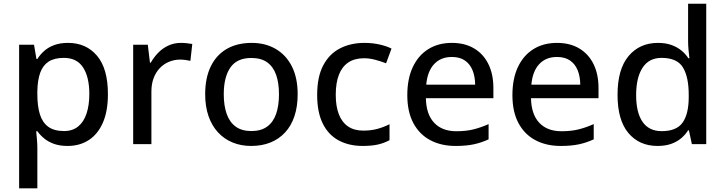

<svg xmlns="http://www.w3.org/2000/svg" viewBox="-20 -780 3926 1039"><path d="M348.1 -547.9Q446.3 -547.9 505.1 -478.3Q564 -408.7 564 -270.5Q564 -178.7 536.9 -116.5Q509.8 -54.2 460.7 -22.2Q411.6 9.8 345.7 9.8Q304.2 9.8 272.9 -1.2Q241.7 -12.2 219.5 -30.5Q197.3 -48.8 182.1 -69.8H175.8Q177.7 -50.8 179.9 -25.6Q182.1 -0.5 182.1 19.5V239.3H83.5V-538.1H164.1L177.2 -460.9H182.1Q197.3 -484.9 219.5 -504.6Q241.7 -524.4 273.4 -536.1Q305.2 -547.9 348.1 -547.9ZM325.7 -466.8Q273.9 -466.8 242.9 -446.5Q211.9 -426.3 197.5 -386.2Q183.1 -346.2 182.1 -285.6V-270Q182.1 -205.6 195.8 -161.4Q209.5 -117.2 241.2 -94Q272.9 -70.8 326.7 -70.8Q372.6 -70.8 403.1 -95.7Q433.6 -120.6 448.5 -166Q463.4 -211.4 463.4 -271.5Q463.4 -362.8 429.7 -414.8Q396 -466.8 325.7 -466.8Z M959.5 -547.9Q974.1 -547.9 991.2 -546.1Q1008.3 -544.4 1020.5 -542L1010.3 -450.7Q998.5 -453.6 983.2 -455.6Q967.8 -457.5 954.6 -457.5Q923.3 -457.5 895 -445.8Q866.7 -434.1 845.2 -411.9Q823.7 -389.6 811.5 -357.7Q799.3 -325.7 799.3 -284.7V0H700.7V-538.1H779.8L791.5 -440.9H795.9Q812.5 -470.2 836.2 -494.6Q859.9 -519 890.9 -533.4Q921.9 -547.9 959.5 -547.9Z M1590.8 -270Q1590.8 -203.6 1573.5 -151.6Q1556.2 -99.6 1523.2 -63.7Q1490.2 -27.8 1443.8 -9Q1397.5 9.8 1338.9 9.8Q1284.2 9.8 1238.5 -9Q1192.9 -27.8 1159.7 -63.7Q1126.5 -99.6 1108.4 -151.6Q1090.3 -203.6 1090.3 -270Q1090.3 -358.4 1120.6 -420.7Q1150.9 -482.9 1207.3 -515.4Q1263.7 -547.9 1341.8 -547.9Q1416 -547.9 1472.2 -515.1Q1528.3 -482.4 1559.6 -420.4Q1590.8 -358.4 1590.8 -270ZM1190.9 -270Q1190.9 -208 1206.8 -163.3Q1222.7 -118.7 1255.6 -94.7Q1288.6 -70.8 1340.8 -70.8Q1392.1 -70.8 1425.3 -94.7Q1458.5 -118.7 1474.1 -163.3Q1489.7 -208 1489.7 -270Q1489.7 -331.5 1474.1 -375.5Q1458.5 -419.4 1425.5 -442.9Q1392.6 -466.3 1339.8 -466.3Q1262.7 -466.3 1226.8 -414.8Q1190.9 -363.3 1190.9 -270Z M1942.9 9.8Q1868.7 9.8 1813 -20Q1757.3 -49.8 1726.8 -111.1Q1696.3 -172.4 1696.3 -266.1Q1696.3 -363.8 1729 -426Q1761.7 -488.3 1819.6 -518.1Q1877.4 -547.9 1952.1 -547.9Q1996.1 -547.9 2034.4 -539.1Q2072.8 -530.3 2098.6 -517.1L2069.3 -437.5Q2042 -448.2 2010.5 -456.5Q1979 -464.8 1950.7 -464.8Q1898.9 -464.8 1865 -442.1Q1831.1 -419.4 1814 -375.5Q1796.9 -331.5 1796.9 -267.1Q1796.9 -204.6 1813.7 -161.4Q1830.6 -118.2 1863.5 -95.7Q1896.5 -73.2 1945.8 -73.2Q1989.3 -73.2 2023.9 -83Q2058.6 -92.8 2087.9 -107.9V-21.5Q2059.6 -5.9 2025.4 2Q1991.2 9.8 1942.9 9.8Z M2425.3 -547.9Q2495.6 -547.9 2545.9 -517.8Q2596.2 -487.8 2623 -433.1Q2649.9 -378.4 2649.9 -304.2V-248.5H2284.7Q2286.1 -162.1 2329.1 -116Q2372.1 -69.8 2449.7 -69.8Q2501 -69.8 2541 -79.6Q2581.1 -89.4 2624 -108.4V-25.9Q2583.5 -7.3 2542.7 1.2Q2502 9.8 2445.3 9.8Q2367.2 9.8 2308.3 -21.5Q2249.5 -52.7 2216.8 -114Q2184.1 -175.3 2184.1 -265.1Q2184.1 -354 2213.9 -417.2Q2243.7 -480.5 2297.9 -514.2Q2352.1 -547.9 2425.3 -547.9ZM2424.8 -471.7Q2365.2 -471.7 2329.1 -432.9Q2293 -394 2286.6 -321.8H2551.3Q2550.8 -366.2 2537.1 -399.9Q2523.4 -433.6 2495.8 -452.6Q2468.3 -471.7 2424.8 -471.7Z M2994.1 -547.9Q3064.5 -547.9 3114.7 -517.8Q3165 -487.8 3191.9 -433.1Q3218.8 -378.4 3218.8 -304.2V-248.5H2853.5Q2855 -162.1 2897.9 -116Q2940.9 -69.8 3018.6 -69.8Q3069.8 -69.8 3109.9 -79.6Q3149.9 -89.4 3192.9 -108.4V-25.9Q3152.3 -7.3 3111.6 1.2Q3070.8 9.8 3014.2 9.8Q2936 9.8 2877.2 -21.5Q2818.4 -52.7 2785.6 -114Q2752.9 -175.3 2752.9 -265.1Q2752.9 -354 2782.7 -417.2Q2812.5 -480.5 2866.7 -514.2Q2920.9 -547.9 2994.1 -547.9ZM2993.7 -471.7Q2934.1 -471.7 2897.9 -432.9Q2861.8 -394 2855.5 -321.8H3120.1Q3119.6 -366.2 3106 -399.9Q3092.3 -433.6 3064.7 -452.6Q3037.1 -471.7 2993.7 -471.7Z M3538.1 9.8Q3439.5 9.8 3380.6 -60.1Q3321.8 -129.9 3321.8 -267.1Q3321.8 -405.8 3381.6 -476.8Q3441.4 -547.9 3540.5 -547.9Q3582 -547.9 3613.3 -536.6Q3644.5 -525.4 3667.2 -506.8Q3689.9 -488.3 3705.1 -464.8H3710.9Q3708.5 -480 3706.1 -507.3Q3703.6 -534.7 3703.6 -555.2V-759.8H3801.8V0H3724.1L3708 -74.7H3703.6Q3689 -51.3 3666.3 -32Q3643.6 -12.7 3612.1 -1.5Q3580.6 9.8 3538.1 9.8ZM3561 -70.3Q3640.6 -70.3 3673.6 -116.2Q3706.5 -162.1 3707 -252.4V-267.6Q3707 -363.8 3675.5 -415.3Q3644 -466.8 3560.1 -466.8Q3491.7 -466.8 3457 -413.3Q3422.4 -359.9 3422.4 -265.1Q3422.4 -171.4 3457 -120.8Q3491.7 -70.3 3561 -70.3Z"/></svg>

Font: Open Sans Medium
Style: Regular
Weight: 500
Designer: Monotype Design Team
Foundry: Monotype Imaging Inc.
Version: Version 3.000